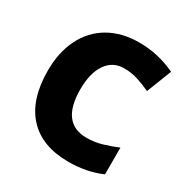

<svg xmlns="http://www.w3.org/2000/svg" viewBox="-167 -864 984 1015"><g transform="rotate(30 324.5 -357.0)"><path d="M395 -565.9Q326.2 -565.9 287.6 -509.5Q249 -453.1 249 -354Q249 -147.9 405.8 -147.9Q453.1 -147.9 497.6 -161.1Q542 -174.3 586.9 -192.9V-29.8Q497.6 9.8 384.8 9.8Q223.1 9.8 137 -84Q50.8 -177.7 50.8 -355Q50.8 -465.8 92.5 -549.8Q134.3 -633.8 212.6 -679Q291 -724.1 397 -724.1Q512.7 -724.1 618.2 -673.8L559.1 -522Q519.5 -540.5 480 -553.2Q440.4 -565.9 395 -565.9Z"/></g></svg>

Font: OpenSansExtrabold
Style: Regular
Weight: 800
Foundry: Ascender Corporation
Version: Version 1.10